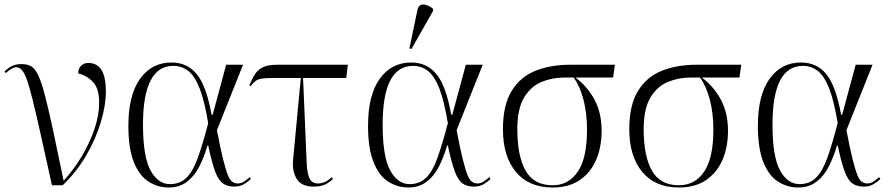

<svg xmlns="http://www.w3.org/2000/svg" viewBox="-31 -824 3956 854"><path d="M200 0Q170 -137 149 -230.5Q128 -324 113.5 -382.5Q99 -441 87.5 -472Q76 -503 65 -514Q54 -525 41 -525Q24 -525 -5 -499L-11 -506Q5 -522 23 -530.5Q41 -539 65 -539Q91 -539 108.5 -528.5Q126 -518 140 -487.5Q154 -457 169 -399.5Q184 -342 204 -249.5Q224 -157 252 -20Q297 -69 332.5 -128.5Q368 -188 389 -249.5Q410 -311 410 -368Q410 -431 382 -460Q354 -489 317 -497Q317 -519 329.5 -531.5Q342 -544 362 -544Q440 -544 440 -418Q440 -357 418 -282.5Q396 -208 353.5 -134.5Q311 -61 248 0Z M719 10Q671 10 630 -16Q589 -42 564.5 -102.5Q540 -163 540 -265Q540 -401 592 -473.5Q644 -546 732 -546Q802 -546 844.5 -494Q887 -442 910 -314H915L975 -536H1050L934 -245Q949 -165 961 -117Q973 -69 982.5 -45.5Q992 -22 1003 -15Q1014 -8 1027 -8Q1042 -8 1056.5 -18Q1071 -28 1079 -36L1085 -28Q1074 -17 1055.5 -5.5Q1037 6 1011 6Q980 6 960 -8.5Q940 -23 925.5 -62.5Q911 -102 895 -177H892Q877 -126 855.5 -83.5Q834 -41 800.5 -15.5Q767 10 719 10ZM725 -5Q769 -5 798 -33Q827 -61 848.5 -121Q870 -181 895 -276Q879 -374 857.5 -429.5Q836 -485 807 -508Q778 -531 740 -531Q605 -531 605 -270Q605 -127 638.5 -66Q672 -5 725 -5Z M1364 6Q1309 6 1288 -29.5Q1267 -65 1273 -118L1307 -477H1183Q1152 -477 1134.5 -474.5Q1117 -472 1106 -464Q1095 -456 1084 -441L1078 -444Q1090 -474 1103.5 -494.5Q1117 -515 1139.5 -525.5Q1162 -536 1202 -536H1516L1509 -477H1317L1333 -101Q1335 -53 1345.5 -30.5Q1356 -8 1384 -8Q1416 -8 1444 -36L1450 -28Q1430 -9 1410.5 -1.5Q1391 6 1364 6Z M1785 10Q1737 10 1696 -16Q1655 -42 1630.5 -102.5Q1606 -163 1606 -265Q1606 -401 1658 -473.5Q1710 -546 1798 -546Q1868 -546 1910.5 -494Q1953 -442 1976 -314H1981L2041 -536H2116L2000 -245Q2015 -165 2027 -117Q2039 -69 2048.5 -45.5Q2058 -22 2069 -15Q2080 -8 2093 -8Q2108 -8 2122.5 -18Q2137 -28 2145 -36L2151 -28Q2140 -17 2121.5 -5.5Q2103 6 2077 6Q2046 6 2026 -8.5Q2006 -23 1991.5 -62.5Q1977 -102 1961 -177H1958Q1943 -126 1921.5 -83.5Q1900 -41 1866.5 -15.5Q1833 10 1785 10ZM1791 -5Q1835 -5 1864 -33Q1893 -61 1914.5 -121Q1936 -181 1961 -276Q1945 -374 1923.5 -429.5Q1902 -485 1873 -508Q1844 -531 1806 -531Q1671 -531 1671 -270Q1671 -127 1704.5 -66Q1738 -5 1791 -5ZM1799 -606 1790 -609 1825 -776Q1830 -805 1852 -804Q1874 -803 1895 -785V-775Z M2427 10Q2321 10 2263.5 -59.5Q2206 -129 2206 -249Q2206 -357 2245 -420Q2284 -483 2351.5 -509.5Q2419 -536 2504 -536H2704L2696 -479H2529Q2582 -439 2613.5 -380.5Q2645 -322 2645 -242Q2645 -170 2620.5 -113Q2596 -56 2547.5 -23Q2499 10 2427 10ZM2427 0Q2498 0 2539 -60.5Q2580 -121 2580 -247Q2580 -322 2564 -381.5Q2548 -441 2521 -479H2477Q2424 -479 2376.5 -459Q2329 -439 2299.5 -389Q2270 -339 2270 -250Q2270 -129 2307 -64.5Q2344 0 2427 0Z M2989 10Q2883 10 2825.5 -59.5Q2768 -129 2768 -249Q2768 -357 2807 -420Q2846 -483 2913.5 -509.5Q2981 -536 3066 -536H3266L3258 -479H3091Q3144 -439 3175.5 -380.5Q3207 -322 3207 -242Q3207 -170 3182.5 -113Q3158 -56 3109.5 -23Q3061 10 2989 10ZM2989 0Q3060 0 3101 -60.5Q3142 -121 3142 -247Q3142 -322 3126 -381.5Q3110 -441 3083 -479H3039Q2986 -479 2938.5 -459Q2891 -439 2861.5 -389Q2832 -339 2832 -250Q2832 -129 2869 -64.5Q2906 0 2989 0Z M3519 10Q3471 10 3430 -16Q3389 -42 3364.5 -102.5Q3340 -163 3340 -265Q3340 -401 3392 -473.5Q3444 -546 3532 -546Q3602 -546 3644.5 -494Q3687 -442 3710 -314H3715L3775 -536H3850L3734 -245Q3749 -165 3761 -117Q3773 -69 3782.5 -45.5Q3792 -22 3803 -15Q3814 -8 3827 -8Q3842 -8 3856.5 -18Q3871 -28 3879 -36L3885 -28Q3874 -17 3855.5 -5.5Q3837 6 3811 6Q3780 6 3760 -8.5Q3740 -23 3725.5 -62.5Q3711 -102 3695 -177H3692Q3677 -126 3655.5 -83.5Q3634 -41 3600.5 -15.5Q3567 10 3519 10ZM3525 -5Q3569 -5 3598 -33Q3627 -61 3648.5 -121Q3670 -181 3695 -276Q3679 -374 3657.5 -429.5Q3636 -485 3607 -508Q3578 -531 3540 -531Q3405 -531 3405 -270Q3405 -127 3438.5 -66Q3472 -5 3525 -5Z"/></svg>

Font: Noto Serif Display Light
Style: Regular
Weight: 300
Designer: Monotype Design Team
Foundry: Monotype Imaging Inc.
Version: Version 2.009